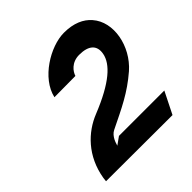

<svg xmlns="http://www.w3.org/2000/svg" viewBox="-160 -713 829 829"><g transform="rotate(-45 255.0 -298.5)"><path d="M27 -26 25 -8 430 -7 480 -107H203L168 -82L171 -91C171 -91 180 -127 207 -140C297 -184 359 -212 431 -274C513 -346 537 -472 476 -541C450 -571 409 -590 350 -590C266 -590 145 -517 124 -422L253 -423C259 -443 282 -476 329 -476C387 -476 414 -451 405 -405C395 -353 337 -299 200 -244C120 -212 46 -141 27 -26Z"/></g></svg>

Font: Charger EcoBold
Style: Obl
Weight: 1000
Designer: Jasper
Foundry: Cannot Into Space Fonts
Version: Version 1.1